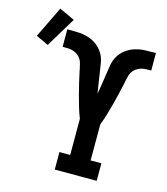

<svg xmlns="http://www.w3.org/2000/svg" viewBox="-261 -924 882 1017"><g transform="rotate(15 180.0 -415.5)"><path d="M135 0V-96H194V-294Q182 -324 173 -355Q164 -386 155.5 -417.5Q147 -449 140 -480Q133 -511 126 -543V-545Q122 -559 119.5 -573Q117 -587 109.5 -599.5Q102 -612 90.5 -620.5Q79 -629 65.5 -633.5Q52 -638 37.5 -638.5Q23 -639 9 -639H7V-735H12Q39 -735 66.5 -734Q94 -733 120.5 -725Q147 -717 169.5 -700.5Q192 -684 206 -660.5Q220 -637 224.5 -609.5Q229 -582 233 -555Q237 -528 241 -501Q245 -474 250 -447Q255 -474 259 -501Q263 -528 267 -555Q271 -582 275.5 -609.5Q280 -637 294 -660.5Q308 -684 330.5 -700.5Q353 -717 379.5 -725Q406 -733 433.5 -734Q461 -735 488 -735H493V-639H491Q477 -639 462.5 -638.5Q448 -638 434.5 -633.5Q421 -629 409.5 -620.5Q398 -612 390.5 -599.5Q383 -587 380.5 -573Q378 -559 374 -545V-543Q367 -511 360 -480Q353 -449 344.5 -417.5Q336 -386 327 -355Q318 -324 306 -294V-96H365V0ZM-72 -628 -140 -660 -57 -831 27 -792Z"/></g></svg>

Font: Iosevka Curly Slab
Style: Bold
Weight: 700
Monospace: yes
Designer: Belleve Invis
Foundry: Belleve Invis
Version: Version 22.1.2; ttfautohint (v1.8.4)